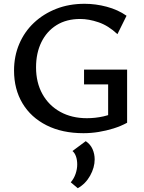

<svg xmlns="http://www.w3.org/2000/svg" viewBox="-20 -690 761 1012"><path d="M420 12Q308 12 225.5 -29.5Q143 -71 98.5 -145.5Q54 -220 54 -318Q54 -394 81.5 -458.5Q109 -523 159 -570Q209 -617 276.5 -643.5Q344 -670 426 -670Q484 -670 542.5 -654.5Q601 -639 647 -607L599 -510Q551 -555 499.5 -572.5Q448 -590 403 -590Q330 -590 278 -557.5Q226 -525 198 -467.5Q170 -410 170 -335Q170 -255 203.5 -194.5Q237 -134 297.5 -100.5Q358 -67 438 -67Q482 -67 525 -76.5Q568 -86 605 -108L550 -44V-245H423V-323H650V-43Q617 -25 578.5 -13Q540 -1 500 5.5Q460 12 420 12ZM390 302 353 271Q370 251 378.5 226Q387 201 387 177Q387 153 380.5 134.5Q374 116 362 106L432 54Q457 71 468 96.5Q479 122 479 150Q479 193 455 236Q431 279 390 302Z"/></svg>

Font: Ysabeau SemiBold
Style: Regular
Weight: 600
Designer: Christian Thalmann (Catharsis Fonts)
Version: Version 2.000;gftools[0.9.27.dev2+g8671c4b]